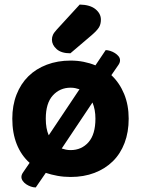

<svg xmlns="http://www.w3.org/2000/svg" viewBox="-20 -762 620 843"><path d="M290 15Q260 15 232.5 10Q205 5 181 -3L137 61Q126 61 115 57Q104 53 95 47Q86 41 80 32.5Q74 24 74 15Q74 5 82 -6L110 -47Q73 -80 53.5 -129Q34 -178 34 -241Q34 -299 52.5 -346.5Q71 -394 104.5 -427Q138 -460 185.5 -478Q233 -496 290 -496Q320 -496 347.5 -490.5Q375 -485 399 -475L444 -542Q453 -542 464 -538.5Q475 -535 484.5 -529Q494 -523 500.5 -515Q507 -507 507 -497Q507 -487 500 -477L469 -432Q505 -398 525 -349.5Q545 -301 545 -241Q545 -182 527 -134.5Q509 -87 475.5 -54Q442 -21 395 -3Q348 15 290 15ZM386 -312 251 -110Q260 -107 269.5 -105Q279 -103 290 -103Q338 -103 368.5 -137.5Q399 -172 399 -241Q399 -281 386 -312ZM181 -241Q181 -197 194 -168L329 -370Q320 -373 310.5 -375Q301 -377 290 -377Q243 -377 212 -343Q181 -309 181 -241ZM330 -742Q376 -741 399.5 -721.5Q423 -702 423 -676Q423 -655 414 -641Q405 -627 383 -608L289 -528Q249 -528 228.5 -546.5Q208 -565 208 -588Q208 -599 212.5 -609Q217 -619 230 -633Z"/></svg>

Font: Baloo 2 Latin
Style: Bold
Weight: 400
Designer: Sarang Kulkarni and Ek Type
Foundry: Ek Type
Version: Version 1.001